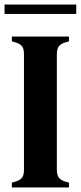

<svg xmlns="http://www.w3.org/2000/svg" viewBox="-29 -821 354 841"><path d="M23 0V-21L43 -27Q63 -34 69.5 -45.5Q76 -57 76 -78V-583Q76 -604 69.5 -615.5Q63 -627 43 -634L23 -640V-661H273V-640L253 -634Q234 -627 227 -615.5Q220 -604 220 -583V-78Q220 -57 227 -45.5Q234 -34 253 -27L273 -21V0ZM-9 -760V-801H305V-760Z"/></svg>

Font: DeepMind Serif Text
Style: Regular
Weight: 400
Designer: Frank Grießhammer / Modifications: Colophon Foundry
Foundry: Colophon Foundry
Version: Version 5.003; ttfautohint (v1.8.2)